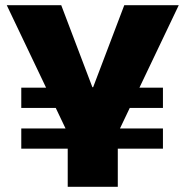

<svg xmlns="http://www.w3.org/2000/svg" viewBox="-20 -720 715 740"><path d="M62 -225H608V-147H62ZM62 -382H222V-304H62ZM448 -382H608V-304H448ZM6 -700H216L336 -384H339L459 -700H669L431 -201H244ZM241 -280H434V0H241Z"/></svg>

Font: Pathway Extreme ExtraBold
Style: Regular
Weight: 800
Designer: Eduardo Rodriguez Tunni
Foundry: Eduardo Rodriguez Tunni
Version: Version 1.001;gftools[0.9.26]